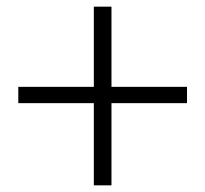

<svg xmlns="http://www.w3.org/2000/svg" viewBox="-20 -646 616 577"><path d="M542 -385H315V-626H262V-385H35V-336H262V-89H315V-336H542Z"/></svg>

Font: Source Han Serif AKR9
Style: Regular
Weight: 400
Designer: Ryoko NISHIZUKA 西塚涼子 (kana & ideographs); Frank Grießhammer (Latin, Greek & Cyrillic); Sandoll Communications 산돌커뮤니케이션, 
Foundry: Adobe Systems Incorporated
Version: Version 1.005;hotconv 1.0.107;makeotfexe 2.5.65593